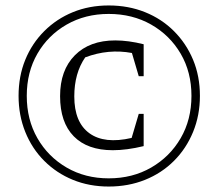

<svg xmlns="http://www.w3.org/2000/svg" viewBox="-20 -675 767 703"><path d="M378 8Q307 8 247 -16.5Q187 -41 142 -86Q97 -131 72.5 -192Q48 -253 48 -324Q48 -396 72.5 -456Q97 -516 142 -561Q187 -606 247 -630.5Q307 -655 378 -655Q450 -655 511 -630.5Q572 -606 617 -561Q662 -516 687 -456Q712 -396 712 -324Q712 -253 687 -192Q662 -131 617 -86Q572 -41 511 -16.5Q450 8 378 8ZM378 -22Q465 -22 533.5 -61.5Q602 -101 641.5 -169Q681 -237 681 -324Q681 -411 641.5 -478.5Q602 -546 533.5 -585Q465 -624 378 -624Q292 -624 224 -585Q156 -546 117 -478.5Q78 -411 78 -324Q78 -237 117 -169Q156 -101 224 -61.5Q292 -22 378 -22ZM393 -125Q300 -125 250 -176Q200 -227 200 -323Q200 -418 254 -472.5Q308 -527 402 -527Q426 -527 452 -523.5Q478 -520 506 -513V-396H488L463 -481Q377 -497 292 -465Q252 -407 252 -322Q252 -227 307.5 -187Q363 -147 462 -170L488 -258H506V-140Q444 -125 393 -125Z"/></svg>

Font: Piazzolla Light
Style: Italic
Weight: 300
Italic angle: -11.3°
Designer: Juan Pablo del Peral
Foundry: Huerta Tipografica
Version: Version 1.330